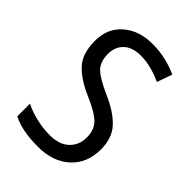

<svg xmlns="http://www.w3.org/2000/svg" viewBox="-217 -815 916 916"><g transform="rotate(45 240.5 -357.0)"><path d="M272 -397Q197 -430 168 -458Q139 -486 139 -541Q139 -587 169 -616Q199 -645 256 -645Q292 -645 328.5 -635.5Q365 -626 399 -610L426 -687Q392 -703 349 -713.5Q306 -724 256 -724Q165 -724 107.5 -673.5Q50 -623 51 -539Q51 -455 92 -410Q133 -365 211 -331Q290 -297 320 -267.5Q350 -238 350 -186Q350 -135 315.5 -102Q281 -69 217 -69Q171 -69 124.5 -80Q78 -91 44 -109V-23Q109 10 216 10Q317 10 377.5 -45.5Q438 -101 438 -194Q438 -270 396 -315.5Q354 -361 272 -397Z"/></g></svg>

Font: Noto Sans UI SemiCondensed
Style: Regular
Weight: 400
Width: 4
Designer: Monotype Design Team
Foundry: Monotype Imaging Inc.
Version: 1.001